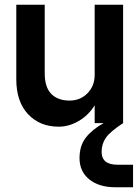

<svg xmlns="http://www.w3.org/2000/svg" viewBox="-20 -520 589 811"><path d="M168.9 -210Q168.9 -151.9 196.5 -123.5Q224.1 -95.2 273.9 -95.2Q319.3 -95.2 349.6 -126.2Q379.9 -157.2 379.9 -204.1V-500H500V0Q446.3 35.2 427.7 61.3Q409.2 87.4 409.2 121.1Q409.2 175.8 476.1 175.8H542V271H467.8Q397.9 271 356.9 237.5Q315.9 204.1 315.9 147.9Q315.9 94.7 343.5 60.1Q371.1 25.4 418 0H379.9V-75.2Q353.5 -32.7 312.3 -8.8Q271 15.1 228 15.1Q147.9 15.1 98.4 -37.8Q48.8 -90.8 48.8 -185.1V-500H168.9Z"/></svg>

Font: Overused Grotesk SemiBold
Style: Regular
Weight: 600
Version: Version 0.002